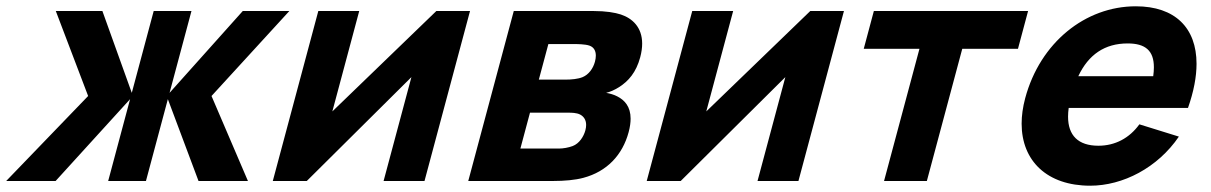

<svg xmlns="http://www.w3.org/2000/svg" viewBox="-82 -575 3847 610"><path d="M-62.3 0H94.7L331.3 -260L261.7 0H381.7L451.3 -260L548.7 0H705.7L590 -270L837.3 -540H689.3L456.7 -280L526.3 -540H406.3L336.7 -280L243.3 -540H95.3L198 -270Z M1411.3 -540H1304.3L973.9 -221L1059.3 -540H929.3L784.7 0H892.7L1225.1 -330L1136.7 0H1266.7Z M1405.7 0H1675.7C1710.7 0 1745.5 -3 1771.3 -10C1846.7 -30 1895.9 -83 1915.2 -155C1919.6 -171.3 1921.5 -185.6 1921.5 -197.9C1921.5 -236.2 1902.7 -256.9 1878.7 -269C1869.1 -274 1856.1 -278 1843.7 -280C1856.5 -283 1870.1 -289 1884.5 -298C1914.6 -317 1939.1 -345 1952 -393C1956.3 -409.1 1958.2 -423.5 1958.2 -436.5C1958.2 -488.9 1926.5 -517 1890.4 -529C1872 -535 1843.3 -540 1803.3 -540H1550.3ZM1629.9 -322 1660.2 -435H1743.2C1749.2 -435 1777.2 -435 1790.9 -430C1805.1 -425 1811 -413 1811 -398.3C1811 -392.2 1810 -385.7 1808.2 -379C1802.3 -357 1788.2 -338 1769.1 -330C1754.5 -324 1733.9 -322 1712.9 -322ZM1571.3 -103 1601.8 -217H1723.8C1732.8 -217 1749.8 -217 1761.2 -211C1771.4 -205.6 1780.2 -195.4 1780.2 -178C1780.2 -173 1779.5 -167.3 1777.8 -161C1772.4 -141 1758.5 -119 1737.4 -111C1724.1 -106 1707.3 -103 1693.3 -103Z M2599.3 -540H2492.3L2161.9 -221L2247.3 -540H2117.3L1972.7 0H2080.7L2413.1 -330L2324.7 0H2454.7Z M2726.7 0H2862.7L2975.2 -420H3152.2L3184.3 -540H2694.3L2662.2 -420H2839.2Z M3313.3 -232H3692.3C3710.6 -284 3719.5 -331.1 3719.5 -372.3C3719.5 -486.4 3651.3 -555 3526.4 -555C3366.4 -555 3222.6 -440 3175.1 -263C3167.5 -234.5 3163.8 -207.4 3163.8 -182.1C3163.8 -63.8 3244.8 15 3381.6 15C3485.6 15 3595.9 -42 3663.4 -141L3537.9 -180C3506.1 -136 3460.7 -112 3407.7 -112C3343.4 -112 3311.3 -144.8 3311.3 -204.5C3311.3 -213.1 3312 -222.3 3313.3 -232ZM3500.7 -437C3557.1 -437 3584 -414 3584 -361.1C3584 -352.6 3583.3 -343.2 3581.9 -333H3343.9C3376.2 -401.5 3427.7 -437 3500.7 -437Z"/></svg>

Font: Manrope
Style: ExtraBoldItalic
Weight: 800
Italic angle: -15°
Designer: Mikhail Sharanda
Foundry: Mikhail Sharanda
Version: Version 4.502;hotconv 1.0.109;makeotfexe 2.5.65596